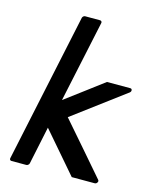

<svg xmlns="http://www.w3.org/2000/svg" viewBox="-101 -708 626 785"><g transform="rotate(15 211.5 -315.5)"><path d="M415.5 -403.3Q422.4 -403.3 423.3 -397.2Q424.3 -391.1 418.5 -386.2L199.7 -222.7Q246.6 -168.5 293.2 -115Q339.8 -61.5 386.2 -7.3Q390.1 -2.4 386.2 3.7Q382.3 9.8 375.5 9.8H278.8L132.3 -160.2L98.6 0Q97.7 3.9 94 6.8Q90.3 9.8 86.4 9.8H23.4Q19.5 9.8 17.3 6.8Q15.1 3.9 16.1 0L149.9 -629.9Q150.9 -633.8 154.3 -636.7Q157.7 -639.6 161.6 -639.6H224.6Q228.5 -639.6 231 -636.7Q233.4 -633.8 232.4 -629.9L158.7 -284.2Q199.2 -314.5 238.5 -344Q277.8 -373.5 317.4 -403.3Z"/></g></svg>

Font: Fibel Nord
Style: Bold Italic
Weight: 700
Designer: Peter Wiegel
Foundry: Peter Wioegel
Version: Version 000.000